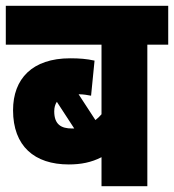

<svg xmlns="http://www.w3.org/2000/svg" viewBox="-20 -642 600 662"><path d="M560 -488V-622H0V-488H330V-248C324 -241 317 -234 309 -228L251 -317C269 -317 283 -314 294 -312L306 -433C279 -439 254 -441 222 -441C91 -441 25 -370 25 -262C25 -138 99 -75 217 -75C259 -75 295 -82 330 -100V0H488V-488ZM167 -258C167 -271 170 -282 176 -291L236 -199C234 -199 231 -199 228 -199C192 -199 167 -212 167 -258Z"/></svg>

Font: Noto Sans Condensed Black
Style: Regular
Weight: 900
Width: 3
Designer: Monotype Design Team
Foundry: Monotype Imaging Inc.
Version: Version 2.013